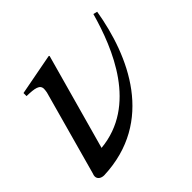

<svg xmlns="http://www.w3.org/2000/svg" viewBox="-122 -568 713 713"><g transform="rotate(-45 235.0 -211.5)"><path d="M443 -434C403 -291 317 -80 113 -61L218 -439L215 -441L52 -410V-394C95 -393 117 -389 117 -367C117 -363 116 -355 115 -350L23 -17C21 -12 20 -8 20 -4C20 11 34 18 48 18C321 8 426 -232 459 -430Z"/></g></svg>

Font: XITS
Style: Italic
Weight: 400
Italic angle: -16.33°
Designer: MicroPress Inc., with final additions and corrections provided by Coen Hoffman, Elsevier (retired)
Version: Version 1.302